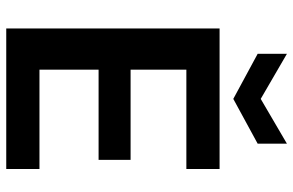

<svg xmlns="http://www.w3.org/2000/svg" viewBox="-186 -776 961 630"><g transform="rotate(90 295.0 -460.5)"><path d="M73 0V-700H534V-591H208V-408H504V-303H208V-109H534V0ZM304 -745 156 -825V-921L304 -835L451 -921V-825Z"/></g></svg>

Font: DM Sans 10pt
Style: Bold
Weight: 700
Version: Version 4.004;gftools[0.9.30]